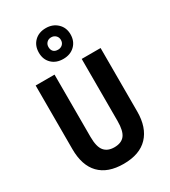

<svg xmlns="http://www.w3.org/2000/svg" viewBox="-239 -1117 1098 1242"><g transform="rotate(-30 310.0 -496.5)"><path d="M553 -240Q553 -121 491 -55.5Q429 10 309 10Q191 10 129.5 -53.5Q68 -117 68 -239V-714H209V-249Q209 -175 234.5 -144Q260 -113 310 -113Q363 -113 387.5 -144.5Q412 -176 412 -250V-714H553ZM310 -773Q257 -773 224.5 -804.5Q192 -836 192 -887Q192 -939 224.5 -971Q257 -1003 310 -1003Q361 -1003 395 -971Q429 -939 429 -888Q429 -837 396 -805Q363 -773 310 -773ZM310 -842Q330 -842 343.5 -854.5Q357 -867 357 -888Q357 -908 343.5 -921Q330 -934 310 -934Q290 -934 277 -921Q264 -908 264 -888Q264 -867 275.5 -854.5Q287 -842 310 -842Z"/></g></svg>

Font: Noto Sans Thai Cond
Style: Bold
Weight: 700
Width: 3
Designer: Monotype Design Team
Foundry: Monotype Imaging Inc.
Version: Version 2.002; ttfautohint (v1.8.4.7-5d5b)